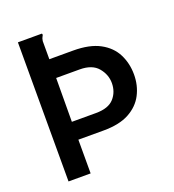

<svg xmlns="http://www.w3.org/2000/svg" viewBox="-117 -715 734 808"><g transform="rotate(-20 250.0 -311.5)"><path d="M53 0V-623H160Q162 -621 162 -619Q162 -615 158.5 -610Q155 -605 153 -592V-511H260Q333 -511 378.5 -486.5Q424 -462 445 -420.5Q466 -379 466 -329Q466 -280 445 -239.5Q424 -199 380 -175Q336 -151 265 -151H152V0ZM152 -231H260Q316 -231 341 -259Q366 -287 366 -327Q366 -365 340 -396Q314 -427 258 -427H153Z"/></g></svg>

Font: Inconsolata SemiBold
Style: Regular
Weight: 600
Monospace: yes
Designer: Raph Levien, Cyreal, Brenton Simpson
Foundry: Raph Levien, Cyreal, Google
Version: Version 3.100; ttfautohint (v1.8.4.7-5d5b)